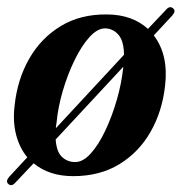

<svg xmlns="http://www.w3.org/2000/svg" viewBox="-21 -491 515 545"><path d="M3 31.5Q-6 24 5 11L56.5 -44.5Q34.5 -71 24.8 -108.2Q15 -145.5 20.5 -192Q28.5 -266 62 -324.5Q95.5 -383 151.5 -417Q207.5 -451 283 -450Q354.5 -449.5 399 -409L450 -463Q460.5 -475.5 470 -467.5Q479.5 -460.5 468.5 -447.5L415.5 -390.5Q458 -335 447.5 -247Q439.5 -175 406.5 -117Q373.5 -59 318 -25Q262.5 9 186.5 9Q118.5 9 74.5 -27.5L23.5 26.5Q12.5 39.5 3 31.5ZM139.5 -142.5Q138 -134.5 137.5 -127L331 -335.5Q330.5 -374.5 315.5 -392Q300.5 -409.5 278.5 -410.5Q256 -411 233.2 -386Q210.5 -361 190.8 -320.5Q171 -280 157.2 -233Q143.5 -186 139.5 -142.5ZM192.5 -31Q215 -31 237.2 -56Q259.5 -81 278.5 -121.5Q297.5 -162 310.8 -208.2Q324 -254.5 328.5 -297Q328.5 -297 329 -301.5L137 -95Q139.5 -60 155 -45.5Q170.5 -31 192.5 -31Z"/></svg>

Font: Fraunces 144pt Soft SemiBold
Style: Italic
Weight: 600
Italic angle: -16°
Version: Version 1.000;[b76b70a41]